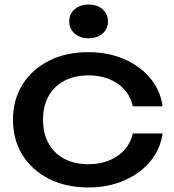

<svg xmlns="http://www.w3.org/2000/svg" viewBox="-20 -809 764 843"><path d="M694 -223Q684 -153 639 -99.5Q594 -46 524 -16Q454 14 368 14Q270 14 195.5 -23.5Q121 -61 79 -128Q37 -195 37 -283Q37 -371 79 -438Q121 -505 195.5 -542.5Q270 -580 368 -580Q454 -580 524 -550Q594 -520 639 -466.5Q684 -413 694 -342H563Q549 -406 496 -442Q443 -478 368 -478Q308 -478 263 -454.5Q218 -431 193.5 -387.5Q169 -344 169 -283Q169 -223 193.5 -179Q218 -135 263 -111.5Q308 -88 368 -88Q444 -88 497 -125Q550 -162 563 -223ZM369 -641Q332 -641 308 -661.5Q284 -682 284 -715Q284 -748 308 -768.5Q332 -789 369 -789Q407 -789 430.5 -768.5Q454 -748 454 -715Q454 -682 430.5 -661.5Q407 -641 369 -641Z"/></svg>

Font: Bounded
Style: Regular
Weight: 400
Designer: Vlad Churkin
Version: Version 1.0